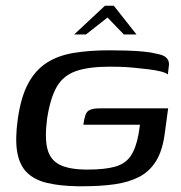

<svg xmlns="http://www.w3.org/2000/svg" viewBox="-20 -641 631 668"><path d="M249 7Q188 6 144 -4.5Q100 -15 74 -40.5Q48 -66 40 -111.5Q32 -157 42 -228Q53 -304 78 -350.5Q103 -397 142.5 -422.5Q182 -448 237 -457Q292 -466 361 -466Q393 -466 423 -465Q453 -464 479.5 -461.5Q506 -459 525 -454Q547 -450 556 -442.5Q565 -435 567 -426Q569 -417 567 -408L564 -382Q557 -388 539 -392.5Q521 -397 496 -400Q471 -403 445 -405.5Q419 -408 397 -408.5Q375 -409 362 -409Q288 -409 244 -393.5Q200 -378 177.5 -339Q155 -300 144 -229Q135 -161 145 -122.5Q155 -84 188.5 -67.5Q222 -51 284 -51Q344 -51 380 -61Q416 -71 434.5 -98Q453 -125 462 -174Q464 -185 465 -193.5Q466 -202 467 -207H270Q273 -229 277.5 -241.5Q282 -254 293.5 -259Q305 -264 328 -264H565L553 -175Q545 -116 522.5 -80Q500 -44 464 -25.5Q428 -7 379.5 0Q331 7 270 7Q265 7 259.5 7Q254 7 249 7ZM238 -521 345 -621H376L455 -521H411L354 -580L279 -521Z"/></svg>

Font: Genos Thin Medium
Style: Italic
Weight: 500
Italic angle: -8°
Version: Version 1.010